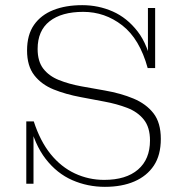

<svg xmlns="http://www.w3.org/2000/svg" viewBox="-20 -713 717 745"><path d="M387 12Q320 12 260.5 -14Q201 -40 157.5 -96Q114 -152 93 -242H111Q136 -165 176.5 -115Q217 -65 270.5 -40Q324 -15 384 -15Q469 -15 515.5 -55Q562 -95 562 -168Q562 -219 538 -249Q514 -279 473.5 -294.5Q433 -310 384 -319L294 -336Q235 -347 188 -366Q141 -385 113 -421Q85 -457 85 -517Q85 -578 112 -616.5Q139 -655 187 -674Q235 -693 299 -693Q362 -693 417.5 -668.5Q473 -644 514 -591Q555 -538 571 -449H553Q522 -562 454.5 -614.5Q387 -667 303 -667Q219 -667 172.5 -630.5Q126 -594 126 -523Q126 -475 148 -446.5Q170 -418 208.5 -402.5Q247 -387 296 -378L386 -362Q449 -351 498 -330.5Q547 -310 575.5 -273.5Q604 -237 604 -174Q604 -111 577 -70.5Q550 -30 501.5 -9Q453 12 387 12ZM82 0V-242H93L110 -206V0ZM571 -449 554 -487V-682H582V-449Z"/></svg>

Font: Montagu Slab 144pt ExtraLight
Style: Regular
Weight: 250
Version: Version 1.000